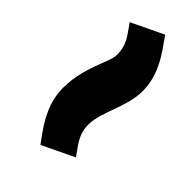

<svg xmlns="http://www.w3.org/2000/svg" viewBox="-11 -581 543 543"><g transform="rotate(-45 261.0 -309.0)"><path d="M52 -323 98 -227 122 -244C145 -260 162 -268 189 -268C239 -268 301 -226 363 -226C419 -226 462 -251 502 -280L522 -294L476 -390L452 -373C429 -357 412 -350 384 -350C356 -350 295 -392 211 -392C155 -392 111 -366 71 -337Z"/></g></svg>

Font: Charger Pro
Style: UltraNarObl
Weight: 900
Designer: Jasper
Foundry: Cannot Into Space Fonts
Version: Version 1.09